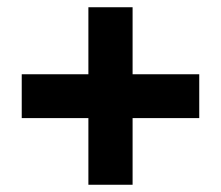

<svg xmlns="http://www.w3.org/2000/svg" viewBox="-20 -552 610 530"><path d="M224 -42V-226H40V-347H224V-532H346V-347H530V-226H346V-42Z"/></svg>

Font: Geist
Style: Bold
Weight: 400
Designer: Basement.studio, Andrés Briganti, Mateo Zaragoza
Foundry: Basement.studio, Vercel, Andrés Briganti, Guido Ferreyra, Mateo Zaragoza
Version: Version 1.401